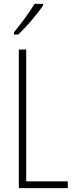

<svg xmlns="http://www.w3.org/2000/svg" viewBox="-20 -969 387 989"><path d="M202 -941V-949H158C127 -898 95 -856 52 -803V-791H74C113 -828 171 -894 202 -941ZM77 0H329V-35H115V-714H77Z"/></svg>

Font: Noto Sans Georgian ExtraCondensed ExtraLight
Style: Regular
Weight: 200
Width: 2
Designer: Monotype Design Team, Akaki Razmadze
Foundry: Google LLC
Version: Version 2.005